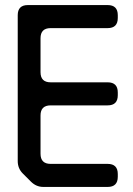

<svg xmlns="http://www.w3.org/2000/svg" viewBox="-20 -731 525 758"><path d="M102 -14Q123 7 151 7H405Q445 7 445 -33V-44Q445 -84 405 -84H180Q140 -84 140 -124V-275Q140 -315 180 -315H405Q445 -315 445 -355V-366Q445 -406 405 -406H180Q140 -406 140 -446V-580Q140 -620 180 -620H405Q445 -620 445 -660V-671Q445 -711 405 -711H90Q50 -711 50 -671V-95Q50 -66 70 -46Z"/></svg>

Font: WDXL Lubrifont JP N
Style: Regular
Weight: 400
Designer: [WDXL Lubrifont] Copyright 2020-2022 (c) NightFurySL2001, Skr-ZERO; [ZCOOL QingKe HuangYou] Copyright 2018-2022 (c) The 
Version: Version 2.001;hotconv 1.1.1;makeotfexe 2.6.0